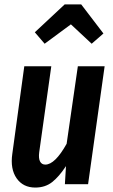

<svg xmlns="http://www.w3.org/2000/svg" viewBox="-20 -826 508 861"><path d="M180.2 -629.9 136.2 -681.2 270 -806.2H344.2L443.8 -675.8L391.1 -629.9L297.9 -716.8ZM138.2 15.1Q83.5 15.1 54.4 -26.6Q25.4 -68.4 35.2 -136.2L88.9 -528.8H210L155.8 -143.1Q152.3 -115.7 159.7 -101.8Q167 -87.9 183.1 -87.9Q226.6 -87.9 278.8 -181.2L329.1 -528.8H449.2L375 0H271L275.9 -81.1Q245.1 -34.2 213.9 -9.5Q182.6 15.1 138.2 15.1Z"/></svg>

Font: Fira Sans Compressed Medium
Style: Italic
Weight: 500
Width: 3
Italic angle: -8°
Designer: Carrois Corporate & Edenspiekermann AG
Foundry: Carrois Corporate GbR & Edenspiekermann AG
Version: Version 4.203;PS 004.203;hotconv 1.0.88;makeotf.lib2.5.64775